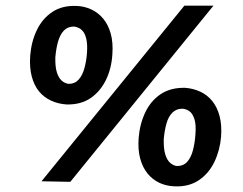

<svg xmlns="http://www.w3.org/2000/svg" viewBox="-20 -642 862 680"><path d="M216 -272Q186 -274 161 -285.5Q136 -297 118.5 -318Q101 -339 92.5 -371Q84 -403 87 -445Q91 -495 110.5 -535.5Q130 -576 165 -599.5Q200 -623 251 -621Q279 -620 303.5 -608.5Q328 -597 345.5 -576Q363 -555 372 -523.5Q381 -492 378 -450Q375 -400 355.5 -359.5Q336 -319 301.5 -295Q267 -271 216 -272ZM224 -345Q245 -345 258.5 -360Q272 -375 279 -400.5Q286 -426 288 -454Q290 -482 286.5 -500Q283 -518 276 -528Q269 -538 260 -542.5Q251 -547 242 -548Q220 -548 206.5 -534Q193 -520 186 -496Q179 -472 176 -440Q175 -406 181.5 -385.5Q188 -365 199.5 -355.5Q211 -346 224 -345ZM599 18Q569 17 544.5 5.5Q520 -6 502.5 -27.5Q485 -49 476.5 -80.5Q468 -112 471 -153Q475 -203 494.5 -244Q514 -285 549 -308.5Q584 -332 635 -331Q664 -329 689 -317.5Q714 -306 731.5 -284.5Q749 -263 757.5 -231.5Q766 -200 763 -158Q759 -110 739.5 -69Q720 -28 684.5 -4Q649 20 599 18ZM607 -54Q630 -54 643.5 -69.5Q657 -85 663.5 -110.5Q670 -136 672 -164Q675 -201 668.5 -220.5Q662 -240 651 -248Q640 -256 626 -257Q605 -257 591 -243.5Q577 -230 570 -206Q563 -182 560 -150Q559 -115 565.5 -94.5Q572 -74 583.5 -64.5Q595 -55 607 -54ZM736 -622 229 2 127 0 633 -622Z"/></svg>

Font: Josefin Sans Thin Medium
Style: Italic
Weight: 500
Italic angle: -7°
Version: Version 2.000